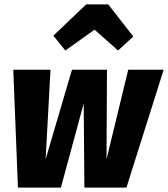

<svg xmlns="http://www.w3.org/2000/svg" viewBox="-20 -847 759 867"><path d="M551 0H361L358 -380L255 0H61L40 -532H208L186 -128L305 -532H463L461 -128L559 -532H719ZM221 -686 369 -827H469L582 -682L513 -619L407 -713L275 -619Z"/></svg>

Font: Fira Sans Condensed ExtraBold
Style: Italic
Weight: 800
Width: 3
Italic angle: -8°
Designer: bBox Type GmbH & Carrois Corporate GbR & Edenspiekermann AG
Foundry: bBox Type GmbH & Carrois Corporate GbR & Edenspiekermann AG
Version: Version 4.301